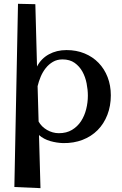

<svg xmlns="http://www.w3.org/2000/svg" viewBox="-20 -747 637 1005"><path d="M173.8 -398.9Q195.3 -440.4 235.8 -462.6Q276.4 -484.9 328.1 -484.9Q379.9 -484.9 422.6 -467.3Q465.3 -449.7 495.8 -418.2Q526.4 -386.7 543.2 -343.3Q560.1 -299.8 560.1 -248Q560.1 -192.4 542 -145.8Q523.9 -99.1 491 -65.9Q458 -32.7 411.9 -14.9Q365.7 2.9 310.1 2Q276.9 1 243.2 -8.5Q209.5 -18.1 184.1 -40L191.9 237.8L55.2 231.9L74.2 -727.1L165 -725.1ZM439.9 -246.1Q439.9 -277.3 433.3 -310.8Q426.8 -344.2 411.4 -372.1Q396 -399.9 370.6 -418Q345.2 -436 307.1 -436Q278.8 -436 257.1 -423.3Q235.4 -410.6 219.5 -390.6Q203.6 -370.6 193.1 -345.7Q182.6 -320.8 176.8 -295.9L182.1 -110.8Q189.5 -97.2 200.9 -85.9Q212.4 -74.7 226.3 -66.7Q240.2 -58.6 256.1 -54.2Q272 -49.8 288.1 -49.8Q328.1 -49.8 356.9 -67.1Q385.7 -84.5 404.1 -112.5Q422.4 -140.6 431.2 -175.8Q439.9 -210.9 439.9 -246.1Z"/></svg>

Font: Original Surfer
Style: Regular
Weight: 400
Designer: Astigmatic (AOETI)
Foundry: Astigmatic (AOETI)
Version: Version 1.001